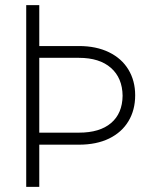

<svg xmlns="http://www.w3.org/2000/svg" viewBox="-20 -727 613 747"><path d="M132.8 -707V-547.9H287.1Q354.5 -547.9 404.1 -523.7Q453.6 -499.5 479.7 -456.1Q505.9 -412.6 505.9 -356.4Q505.9 -299.3 480 -255.9Q454.1 -212.4 404.8 -188.2Q355.5 -164.1 287.1 -164.1H132.8V0H82V-707ZM287.1 -210.9Q368.2 -210.9 412.1 -248.3Q456.1 -285.6 457 -354.5Q456.1 -423.8 411.6 -462.9Q367.2 -502 287.1 -502H132.8V-210.9Z"/></svg>

Font: Pretendard GOV ExtraLight
Style: Regular
Weight: 200
Designer: Base glyphs from Inter by Rasmus Andersson; Hangeul glyphs from Noto Sans CJK(Source Han Sans) by Jang Soo-young and Kan
Foundry: Kil Hyung-jin
Version: Version 1.309